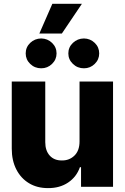

<svg xmlns="http://www.w3.org/2000/svg" viewBox="-20 -969 647 996"><path d="M392.6 -235.4V-545.9H566.4V0H400.4V-101.6H394.5Q377 -51.3 333.3 -22Q289.6 7.3 228.5 6.8Q172.4 6.8 130.4 -18.6Q88.4 -43.9 64.7 -90.1Q41 -136.2 41 -197.8V-545.9H214.8V-231.4Q214.8 -187.5 238 -161.9Q261.2 -136.2 301.3 -136.7Q339.8 -136.2 366.2 -161.9Q392.6 -187.5 392.6 -235.4ZM193.8 -614.7Q160.2 -614.7 136.7 -637.5Q113.3 -660.2 113.3 -691.9Q113.3 -724.1 136.7 -746.6Q160.2 -769 193.8 -769.5Q226.6 -769 250 -746.6Q273.4 -724.1 273.4 -691.9Q273.4 -660.2 250 -637.5Q226.6 -614.7 193.8 -614.7ZM415.5 -614.7Q381.8 -614.7 358.2 -637.5Q334.5 -660.2 334.5 -691.9Q334.5 -724.1 358.2 -746.6Q381.8 -769 415.5 -769.5Q448.2 -769 471.4 -746.6Q494.6 -724.1 494.6 -691.9Q494.6 -660.2 471.4 -637.5Q448.2 -614.7 415.5 -614.7ZM184.1 -794.9 251.5 -949.2H404.8L300.8 -794.9Z"/></svg>

Font: Inter Tight ExtraBold
Style: Regular
Weight: 800
Designer: Rasmus Andersson
Foundry: rsms
Version: Version 3.004; ttfautohint (v1.8.4.7-5d5b)